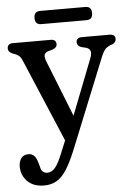

<svg xmlns="http://www.w3.org/2000/svg" viewBox="-57 -639 634 920"><g transform="rotate(-5 260.0 -178.5)"><path d="M212.5 90.5 236.5 32.5 68.5 -364Q60 -384.5 50 -391.5Q40 -398.5 20.5 -405Q1 -414 1 -429.5Q1 -453.5 28.5 -453.5H209.5Q236 -453.5 236 -430.5Q236 -414 213.5 -406L195.5 -401Q177.5 -396 174.5 -383.8Q171.5 -371.5 181.5 -348L287 -82L391.5 -350Q408 -391.5 375 -401L354 -406Q332.5 -413 332.5 -430.5Q332.5 -453.5 360 -453.5H492.5Q520 -453.5 520 -430.5Q520 -423 516 -417Q512 -411 501 -406Q479.5 -399 469.2 -388.8Q459 -378.5 448.5 -354L271 85Q247 143 224.8 176.8Q202.5 210.5 177 224.8Q151.5 239 118.5 239Q66.5 239 37.8 209.8Q9 180.5 9 139Q9 113.5 21 98.2Q33 83 54 83Q73 83 83.2 94.2Q93.5 105.5 100 128.5L105 146Q108 164 117 171.8Q126 179.5 138.5 179.5Q159 179.5 175.8 160.2Q192.5 141 212.5 90.5ZM141.5 -564Q141.5 -596 171 -596H389Q418.5 -596 418.5 -564Q418.5 -532.5 389 -532.5H171Q141.5 -532.5 141.5 -564Z"/></g></svg>

Font: Fraunces 72pt S100
Style: Regular
Weight: 400
Version: Version 1.000; ttfautohint (v1.8.3)